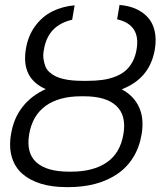

<svg xmlns="http://www.w3.org/2000/svg" viewBox="-20 -759 660 789"><path d="M320 -426.8H339.1Q372.2 -426.8 399.1 -430.4Q426.1 -433.9 450.8 -443Q475.5 -452.1 493.4 -466.6Q511.4 -481.2 524 -504.1Q536.6 -527 541.5 -557.2Q558.2 -657.7 461.3 -679.7L471.2 -738.6Q508.2 -735.8 537.5 -723Q566.8 -710.2 587.2 -688Q607.6 -665.8 615.4 -632.5Q623.2 -599.1 616.5 -557.2Q596.6 -436.4 480.1 -392Q529.5 -365.8 551.1 -319.2Q572.8 -272.7 562.1 -208.1Q553.3 -153.8 527.2 -112Q501.1 -70.3 461.6 -43.7Q422.2 -17 372 -3.6Q321.7 9.9 262.4 9.9H252.5Q194.2 9.9 148.6 -3.9Q103 -17.8 72.3 -44.4Q41.5 -71 28.9 -112.6Q16.3 -154.1 25.2 -207Q35.9 -273.1 72.8 -320Q109.7 -366.8 168 -392.8Q66.4 -437.1 86.3 -557.2Q95.2 -612.2 124.6 -652Q154.1 -691.8 195.1 -712.2Q236.2 -732.6 286.6 -737.2L276.6 -677.9Q177.6 -655.2 160.9 -557.2Q156.2 -535.2 158.7 -517.6Q161.2 -500 166.5 -486.3Q171.9 -472.7 183.2 -462.5Q194.6 -452.4 208.1 -445.7Q221.6 -438.9 239.7 -434.7Q257.8 -430.4 277.3 -428.6Q296.9 -426.8 320 -426.8ZM326 -363.3H312.9Q222.3 -363.3 167.6 -323.9Q112.9 -284.4 99.8 -207Q87 -130 129.6 -91.8Q172.2 -53.6 262.8 -53.6H272.7Q363.6 -53.6 419 -91.8Q474.4 -130 487.2 -208.1Q500 -284.8 457.9 -324Q415.8 -363.3 326 -363.3Z"/></svg>

Font: Karasuma Gothic
Style: Light Italic
Weight: 300
Italic angle: 9.39998°
Designer: Rasmus Andersson / Ryoko Nishizuka
Foundry: rsms
Version: Version 1.00